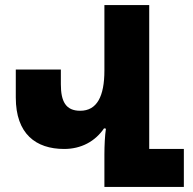

<svg xmlns="http://www.w3.org/2000/svg" viewBox="-20 -734 758 754"><path d="M702 -149H566V-714H390V-457C390 -356 361 -299 295 -299C238 -299 219 -336 219 -403V-461H42V-351C42 -208 121 -149 232 -149C298 -149 354 -178 390 -232V-229H396C392 -203 390 -162 390 -127V0H702Z"/></svg>

Font: Noto Sans Armenian Condensed Black
Style: Regular
Weight: 900
Width: 3
Designer: Monotype Design Team
Foundry: Monotype Imaging Inc.
Version: Version 2.008